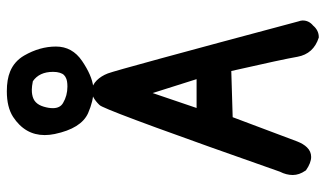

<svg xmlns="http://www.w3.org/2000/svg" viewBox="-208 -672 917 540"><g transform="rotate(-90 250.0 -401.5)"><path d="M263.7 -840.3Q296.9 -840.3 319.3 -831.1Q348.1 -819.3 364.3 -791.5Q389.6 -747.6 389.6 -702.1Q389.6 -656.2 349.1 -628.7Q308.6 -601.1 276.4 -597.2Q271 -596.7 265.1 -596.7Q236.8 -596.7 202.1 -611.8Q159.2 -631.3 143.6 -705.6Q140.6 -720.2 140.6 -733.9Q140.6 -789.1 191.9 -822.8Q219.2 -840.3 263.7 -840.3ZM292 -767.1Q277.3 -770 268.6 -770Q259.8 -770 254.9 -769Q240.7 -766.6 232.7 -758.5Q224.6 -750.5 220.5 -736.6Q216.3 -722.7 216.3 -710.9Q216.3 -690.4 231 -682.1Q251.5 -669.9 276.9 -669.9Q293 -669.9 300.8 -673.8Q305.7 -675.8 309.6 -679.7Q313.5 -683.6 315.9 -691.4Q318.4 -699.2 318.4 -710.4Q318.4 -749 292 -767.1ZM265.1 -601.6Q272.5 -601.6 280.3 -597.7Q288.1 -593.8 294.4 -587.4Q306.6 -575.2 314 -556.2Q324.7 -527.8 460.4 -20Q462.9 -13.2 462.9 -8.3Q462.9 9.3 448.7 21Q435.1 37.1 416 37.1H415Q369.1 22.5 360.8 -22.9Q354 -63 320.8 -209L190.9 -205.1L122.6 -23.4Q115.7 -5.9 106 3.9Q94.7 15.6 79.1 15.6Q62.5 15.6 41.5 1L40.5 -0.5Q28.3 -18.1 28.3 -36.1Q28.3 -54.2 37.6 -72.3Q194.3 -518.6 220.7 -572.3Q223.6 -578.6 226.1 -580.6Q246.6 -601.6 265.1 -601.6ZM216.8 -306.6H297.9L258.8 -430.2Z"/></g></svg>

Font: Bakudai
Style: Bold
Weight: 700
Version: Version 1.48